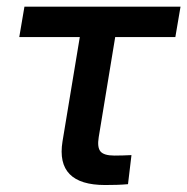

<svg xmlns="http://www.w3.org/2000/svg" viewBox="-20 -542 550 564"><path d="M288.6 1.5Q215.8 1.5 184.6 -30.5Q153.3 -62.5 163.6 -126.5L214.4 -433.1H36.6L51.8 -522.5H510.3L495.1 -433.1H318.4L270 -139.2Q265.1 -109.4 275.1 -97.2Q285.2 -85 316.4 -85Q328.6 -85 341.3 -85.4Q354 -85.9 366.2 -86.4L356 -1Q339.8 0.5 322.8 1Q305.7 1.5 288.6 1.5Z"/></svg>

Font: Inter 28pt Medium
Style: Italic
Weight: 500
Italic angle: -9.3988°
Designer: Rasmus Andersson
Foundry: rsms
Version: Version 4.001;git-66647c0bb